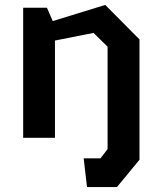

<svg xmlns="http://www.w3.org/2000/svg" viewBox="-20 -559 660 779"><path d="M546 89V-399L407 -539L194 -473.5L170.5 -527.5H74V0H203V-394.5L359.5 -425.5L416.5 -369.5V46L387.5 83.5H319.5L333 200H454.5Z"/></svg>

Font: Monaspace Krypton SemiBold
Style: Regular
Weight: 600
Designer: Riley Cran & the Lettermatic Team
Foundry: Lettermatic
Version: Version 1.200 (Monaspace Krypton)